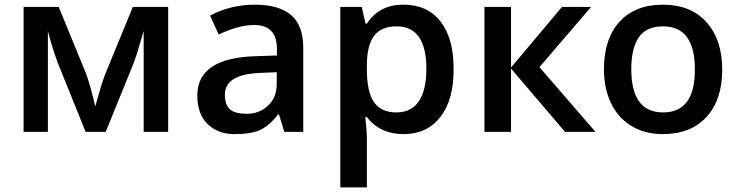

<svg xmlns="http://www.w3.org/2000/svg" viewBox="-20 -570 3192 830"><path d="M707 -540V0H601.1V-436L592.3 -406.7Q570.3 -328.1 555.2 -291L437 0H350.1L231.9 -293Q207.5 -356.4 187 -436V0H82V-540H233.9L351.1 -253.9Q366.7 -214.4 392.1 -109.9L398.4 -133.3Q418.5 -206.1 433.1 -245.1L554.2 -540Z M1176.3 -210.9V-257.8L1106.9 -254.9Q952.1 -249.5 952.1 -160.6Q952.1 -117.2 973.6 -97.7Q995.1 -78.1 1047.9 -78.1Q1100.6 -78.1 1138.7 -113.3Q1176.8 -148.4 1176.3 -210.9ZM1082 -549.8Q1185.5 -549.8 1238.3 -504.9Q1291 -460 1291 -363.8V0H1209L1186 -75.2H1182.1Q1143.1 -25.4 1103.5 -7.8Q1064 9.8 993.2 9.8Q922.9 9.8 877.9 -33.2Q833 -76.2 833 -157.2Q833 -319.3 1084 -327.1L1177.2 -330.1V-358.9Q1177.2 -461.9 1078.1 -461.9Q1012.2 -461.9 925.3 -420.9L888.2 -502.9Q978 -549.8 1082 -549.8Z M1823.2 -272Q1823.2 -456.1 1694.3 -456.1Q1628.9 -456.1 1597.7 -416Q1566.4 -376 1565.9 -288.1V-271Q1565.9 -171.9 1597.2 -127.9Q1627.9 -84 1693.4 -84Q1758.8 -84 1791 -132.8Q1823.2 -181.6 1823.2 -272ZM1565.9 -64H1559.1Q1565.9 4.4 1565.9 19V240.2H1451.2V-540H1543.9Q1547.9 -524.9 1560.1 -467.8H1565.9Q1619.1 -549.8 1723.6 -549.8Q1828.1 -549.8 1884.8 -476.6Q1941.4 -403.3 1940.9 -271Q1941.4 -138.7 1883.8 -64.5Q1826.2 9.8 1724.6 9.8Q1623 9.8 1565.9 -64Z M2189 0H2074.2V-540H2189V-277.8L2409.2 -540H2535.2L2312 -279.8L2554.2 0H2422.4L2189 -273.9Z M2709 -271Q2709 -84 2846.7 -84Q2984.4 -84 2983.9 -270Q2983.9 -456.1 2846.2 -456.1Q2773.4 -456.1 2741.2 -408.2Q2709 -360.4 2709 -271ZM2845.2 9.8Q2769.5 9.8 2711.4 -24.4Q2653.3 -58.6 2622.1 -122.6Q2590.8 -186.5 2590.8 -271Q2590.8 -402.3 2658.2 -476.1Q2725.6 -549.8 2845.7 -549.8Q2965.8 -549.8 3033.7 -474.6Q3102.1 -398.4 3102.1 -268.6Q3102.1 -138.7 3034.2 -64.5Q2966.3 9.8 2845.2 9.8Z"/></svg>

Font: OpenSans-Semibold
Style: Regular
Weight: 600
Foundry: Ascender Corporation
Version: Version 1.10